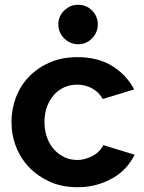

<svg xmlns="http://www.w3.org/2000/svg" viewBox="-20 -773 604 803"><path d="M305 10Q240 10 189.5 -12.5Q139 -35 103 -72Q67 -109 47.5 -158.5Q28 -208 28 -263Q28 -317 47 -366.5Q66 -416 102 -453Q138 -490 188.5 -512Q239 -534 304 -534Q390 -534 450 -496.5Q510 -459 541 -399L410 -359Q393 -388 365 -403.5Q337 -419 302 -419Q274 -419 249 -408Q224 -397 205.5 -376Q187 -355 176.5 -326.5Q166 -298 166 -263Q166 -228 176.5 -198.5Q187 -169 206 -148Q225 -127 249.5 -115.5Q274 -104 303 -104Q321 -104 338 -109Q355 -114 369.5 -122Q384 -130 395 -141.5Q406 -153 412 -166L543 -126Q529 -97 506.5 -72Q484 -47 453 -29Q422 -11 385 -0.5Q348 10 305 10ZM224 -671Q224 -705 248.5 -729Q273 -753 307 -753Q341 -753 365 -729Q389 -705 389 -671Q389 -637 365 -612.5Q341 -588 307 -588Q273 -588 248.5 -612.5Q224 -637 224 -671Z"/></svg>

Font: Rising Sun
Style: Bold
Weight: 700
Designer: Matt McInerney, Pablo Impallari, Rodrigo Fuenzalida (Raleway font), Stephen Hutchings (Greek), Cristiano Sobral (main ch
Foundry: The Rising Sun Project Authors
Version: Version 4.327; ttfautohint (v1.8.4.7-5d5b-dirty)